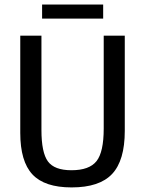

<svg xmlns="http://www.w3.org/2000/svg" viewBox="-20 -816 640 846"><path d="M529.8 -239.3Q529.8 -108.9 474.1 -49.6Q418.5 9.8 295.4 9.8Q176.3 9.8 122.8 -47.6Q69.3 -105 69.3 -230.5V-658.7H162.6V-243.2Q162.6 -143.6 191.2 -104.7Q219.7 -65.9 294.9 -65.9Q373.5 -65.9 405.3 -106Q437 -146 437 -249.5V-658.7H529.8ZM434.6 -733.9H165.5V-795.9H434.6Z"/></svg>

Font: Liberation Mono
Style: Regular
Weight: 400
Monospace: yes
Designer: Steve Matteson
Foundry: Ascender Corporation
Version: Version 2.1.5